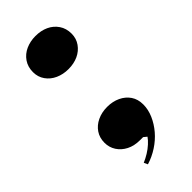

<svg xmlns="http://www.w3.org/2000/svg" viewBox="-186 -496 619 619"><g transform="rotate(-45 123.0 -186.5)"><path d="M86 88 80 75Q94 69 107 61Q120 53 131 43Q142 33 148 24L137 15H124Q97 15 77.5 5Q58 -5 47 -22Q36 -39 36 -60Q36 -83 47.5 -100Q59 -117 79 -126.5Q99 -136 124 -136Q149 -136 169 -126.5Q189 -117 200.5 -100Q212 -83 212 -59Q212 -36 202 -13Q192 10 175 30Q158 50 135 65Q112 80 86 88ZM122 -461Q147 -461 166.5 -452Q186 -443 198 -425.5Q210 -408 210 -384Q210 -362 198 -345Q186 -328 166.5 -319Q147 -310 122 -310Q98 -310 78 -319Q58 -328 46 -345Q34 -362 34 -384Q34 -408 46 -425.5Q58 -443 78 -452Q98 -461 122 -461Z"/></g></svg>

Font: Kalnia SemiBold
Style: Regular
Weight: 600
Designer: Frida Medrano
Foundry: Frida Medrano
Version: Version 1.105